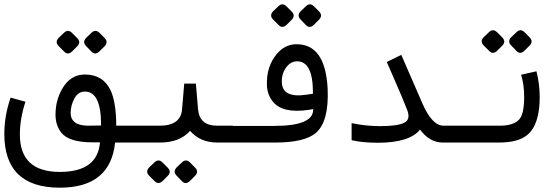

<svg xmlns="http://www.w3.org/2000/svg" viewBox="-57 -660 2577 889"><path d="M406 -1Q406 -1 370 -1Q260 -1 225 -48Q200 -82 200 -129Q200 -194 230 -247Q268 -315 336 -315Q420 -315 455 -242Q478 -193 481 -100V-78H539V0H476Q454 210 218 209Q-37 208 -37 -40Q-37 -123 -8 -208L61 -189Q35 -111 35 -37Q35 136 220 136Q395 136 406 -1ZM352 -78Q379 -78 411 -79V-82Q411 -236 336 -236Q303 -236 286 -201Q271 -173 270 -137Q271 -78 352 -78ZM404.1 -507.4 427.6 -483.8Q445.8 -464.6 426.6 -445.3L403 -421.8Q383.8 -403.6 366.7 -420.7L343.1 -445.3Q322.8 -464.6 342 -484.9L365.6 -507.4Q384.8 -526.6 404.1 -507.4ZM276.8 -507.4 300.3 -483.8Q319.6 -464.6 300.3 -445.3L276.8 -421.8Q257.5 -403.6 240.4 -420.7L215.8 -445.3Q195.5 -464.6 214.7 -484.9L238.3 -507.4Q257.5 -526.6 276.8 -507.4Z M822 -53Q775 0 683 0H500V-78H682Q780 -78 786 -154L796 -273H850L860 -154Q867 -78 948 -78H1021V0H949Q871 0 824 -53H823ZM823.1 92.6 846.6 116.2Q864.8 135.4 845.6 154.7L822 178.2Q802.8 196.4 785.7 179.3L762.1 154.7Q741.8 135.4 761 115.1L784.6 92.6Q803.8 73.4 823.1 92.6ZM695.8 92.6 719.3 116.2Q738.6 135.4 719.3 154.7L695.8 178.2Q676.5 196.4 659.4 179.3L634.8 154.7Q614.5 135.4 633.7 115.1L657.3 92.6Q676.5 73.4 695.8 92.6Z M1405 -44Q1352 0 1218 0H992V-77H1212Q1393 -77 1393 -152V-155L1370 -151Q1250 -134 1206 -190Q1181 -221 1179 -263Q1175 -354 1228 -414Q1262 -452 1309 -455Q1449 -461 1460 -250Q1467 -97 1405 -44ZM1365 -222 1392 -226V-230Q1392 -381 1314 -376Q1290 -374 1273 -354Q1246 -323 1248 -277Q1252 -204 1365 -222ZM1397.1 -630.4 1420.6 -606.8Q1438.8 -587.6 1419.6 -568.3L1396 -544.8Q1376.8 -526.6 1359.7 -543.7L1336.1 -568.3Q1315.8 -587.6 1335 -607.9L1358.6 -630.4Q1377.8 -649.6 1397.1 -630.4ZM1269.8 -630.4 1293.3 -606.8Q1312.6 -587.6 1293.3 -568.3L1269.8 -544.8Q1250.5 -526.6 1233.4 -543.7L1208.8 -568.3Q1188.5 -587.6 1207.7 -607.9L1231.3 -630.4Q1250.5 -649.6 1269.8 -630.4Z M1993 0Q1932 0 1888 -60Q1840 0 1696 1Q1619 1 1571 -11V-90Q1636 -76 1703 -76Q1782 -76 1813.5 -91Q1845 -106 1829 -149Q1805 -208 1802 -216L1734 -373L1801 -406L1898 -183Q1943 -78 1997 -78H2016V0Z M2257 -78Q2321 -78 2347 -107Q2370 -132 2370 -212Q2370 -267 2356 -314L2427 -330Q2442 -269 2442 -211Q2442 -81 2383 -34Q2341 0 2253 0H2000V-78ZM2372.1 -510.4 2395.6 -486.8Q2413.8 -467.6 2394.6 -448.3L2371 -424.8Q2351.8 -406.6 2334.7 -423.7L2311.1 -448.3Q2290.8 -467.6 2310 -487.9L2333.6 -510.4Q2352.8 -529.6 2372.1 -510.4ZM2244.8 -510.4 2268.3 -486.8Q2287.6 -467.6 2268.3 -448.3L2244.8 -424.8Q2225.5 -406.6 2208.4 -423.7L2183.8 -448.3Q2163.5 -467.6 2182.7 -487.9L2206.3 -510.4Q2225.5 -529.6 2244.8 -510.4Z"/></svg>

Font: Vazir Code FD
Style: Code-FD
Weight: 400
Foundry: DejaVu fonts team - Redesigned by Saber Rastikerdar
Version: Version 1.1.2